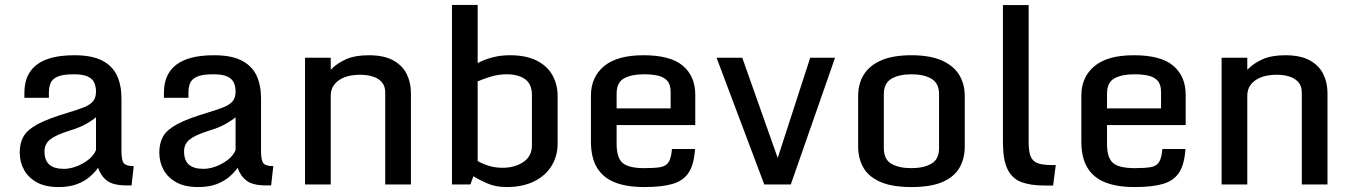

<svg xmlns="http://www.w3.org/2000/svg" viewBox="-20 -757 5550 788"><path d="M220.2 10.7Q167 10.7 131.8 -8.3Q96.7 -27.3 78.9 -59.6Q61 -91.8 61 -131.3Q61 -169.4 76.4 -196.8Q91.8 -224.1 133.5 -246.8Q175.3 -269.5 255.4 -293.5Q297.9 -306.2 323.7 -316.4Q349.6 -326.7 361.8 -341.3Q374 -356 374 -380.9Q374 -401.9 366.7 -418Q359.4 -434.1 339.8 -443.1Q320.3 -452.1 282.7 -452.1Q237.3 -452.1 215.6 -442.1Q193.8 -432.1 187.3 -415.3Q180.7 -398.4 180.7 -377.9V-355.5H80.1V-376.5Q80.1 -453.1 131.1 -491.7Q182.1 -530.3 285.6 -530.3Q357.4 -530.3 399.7 -508.3Q441.9 -486.3 460.2 -446.8Q478.5 -407.2 478.5 -353.5V-137.2Q478.5 -98.1 488.5 -86.7Q498.5 -75.2 528.8 -75.2L520 3.9H498.5Q445.8 3.9 420.4 -14.6Q395 -33.2 382.3 -68.4Q370.1 -50.3 349.1 -32Q328.1 -13.7 296.6 -1.5Q265.1 10.7 220.2 10.7ZM242.7 -64Q266.6 -64 293.5 -74Q320.3 -84 342.5 -101.3Q364.7 -118.7 374 -141.1V-275.9Q362.3 -265.1 335 -249.3Q307.6 -233.4 263.7 -220.2Q209 -203.1 185.8 -184.6Q162.6 -166 162.6 -135.7Q162.6 -99.1 182.4 -81.5Q202.1 -64 242.7 -64Z M793 10.7Q739.7 10.7 704.6 -8.3Q669.4 -27.3 651.6 -59.6Q633.8 -91.8 633.8 -131.3Q633.8 -169.4 649.2 -196.8Q664.6 -224.1 706.3 -246.8Q748 -269.5 828.1 -293.5Q870.6 -306.2 896.5 -316.4Q922.4 -326.7 934.6 -341.3Q946.8 -356 946.8 -380.9Q946.8 -401.9 939.5 -418Q932.1 -434.1 912.6 -443.1Q893.1 -452.1 855.5 -452.1Q810.1 -452.1 788.3 -442.1Q766.6 -432.1 760 -415.3Q753.4 -398.4 753.4 -377.9V-355.5H652.8V-376.5Q652.8 -453.1 703.9 -491.7Q754.9 -530.3 858.4 -530.3Q930.2 -530.3 972.4 -508.3Q1014.6 -486.3 1033 -446.8Q1051.3 -407.2 1051.3 -353.5V-137.2Q1051.3 -98.1 1061.3 -86.7Q1071.3 -75.2 1101.6 -75.2L1092.8 3.9H1071.3Q1018.6 3.9 993.2 -14.6Q967.8 -33.2 955.1 -68.4Q942.9 -50.3 921.9 -32Q900.9 -13.7 869.4 -1.5Q837.9 10.7 793 10.7ZM815.4 -64Q839.4 -64 866.2 -74Q893.1 -84 915.3 -101.3Q937.5 -118.7 946.8 -141.1V-275.9Q935.1 -265.1 907.7 -249.3Q880.4 -233.4 836.4 -220.2Q781.7 -203.1 758.5 -184.6Q735.4 -166 735.4 -135.7Q735.4 -99.1 755.1 -81.5Q774.9 -64 815.4 -64Z M1231.9 -520H1337.4V-470.7Q1362.8 -497.1 1399.9 -513.7Q1437 -530.3 1493.2 -530.3Q1555.7 -530.3 1593.8 -509.3Q1631.8 -488.3 1649.2 -453.1Q1666.5 -418 1666.5 -376V0H1561V-377Q1561 -403.8 1547.1 -419.7Q1533.2 -435.5 1510 -442.9Q1486.8 -450.2 1458 -450.2Q1420.4 -450.2 1393.3 -439.5Q1366.2 -428.7 1351.8 -409.7Q1337.4 -390.6 1337.4 -365.2V0H1231.9Z M2059.1 10.7Q2014.2 10.7 1979.7 -4.4Q1945.3 -19.5 1922.9 -33.7L1910.6 0H1835V-736.8H1940.4V-498Q1965.3 -511.7 1999.5 -521Q2033.7 -530.3 2072.3 -530.3Q2140.1 -530.3 2183.6 -507.8Q2227.1 -485.4 2247.8 -447.5Q2268.6 -409.7 2268.6 -362.3V-168Q2268.6 -116.7 2243.7 -76.2Q2218.8 -35.6 2171.9 -12.5Q2125 10.7 2059.1 10.7ZM2042.5 -68.4Q2092.8 -68.4 2127.9 -92Q2163.1 -115.7 2163.1 -160.6V-367.7Q2163.1 -411.6 2135.3 -431.9Q2107.4 -452.1 2058.6 -452.1Q2025.4 -452.1 1992.9 -442.1Q1960.4 -432.1 1940.4 -422.9V-96.2Q1959 -85 1985.4 -76.7Q2011.7 -68.4 2042.5 -68.4Z M2405.3 -176.3V-364.7Q2405.3 -440.4 2459 -485.4Q2512.7 -530.3 2621.1 -530.3Q2732.4 -530.3 2783 -486.8Q2833.5 -443.4 2833.5 -368.2V-243.7H2510.7V-166.5Q2510.7 -109.4 2535.4 -88.1Q2560.1 -66.9 2625 -66.9Q2666.5 -66.9 2690.2 -71Q2713.9 -75.2 2724.4 -92Q2734.9 -108.9 2737.8 -145.5H2832.5Q2828.6 -83 2806.9 -49.3Q2785.2 -15.6 2741 -2.4Q2696.8 10.7 2624 10.7Q2551.3 10.7 2502.7 -8.8Q2454.1 -28.3 2429.7 -69.6Q2405.3 -110.8 2405.3 -176.3ZM2732.4 -312V-379.9Q2732.4 -410.2 2718.3 -425.8Q2704.1 -441.4 2679.4 -446.8Q2654.8 -452.1 2622.1 -452.1Q2572.3 -452.1 2541.5 -435.5Q2510.7 -418.9 2510.7 -373V-312Z M2920.9 -520H3026.4L3179.2 -87.9L3165 -87.4L3305.2 -520H3407.2L3225.6 0H3116.7Z M3720.7 10.7Q3641.6 10.7 3593.5 -10.3Q3545.4 -31.2 3523.7 -68.6Q3502 -106 3502 -155.3V-363.3Q3502 -413.1 3525.1 -450.7Q3548.3 -488.3 3596.7 -509.3Q3645 -530.3 3720.7 -530.3Q3795.9 -530.3 3844.2 -509.3Q3892.6 -488.3 3916 -450.7Q3939.5 -413.1 3939.5 -363.3V-155.3Q3939.5 -106.4 3918 -68.8Q3896.5 -31.2 3848.6 -10.3Q3800.8 10.7 3720.7 10.7ZM3720.7 -66.9Q3770.5 -66.9 3802.2 -85Q3834 -103 3834 -148.4V-370.6Q3834 -415.5 3802.7 -433.8Q3771.5 -452.1 3720.7 -452.1Q3669.9 -452.1 3638.7 -433.8Q3607.4 -415.5 3607.4 -370.6V-148.4Q3607.4 -103 3638.2 -85Q3668.9 -66.9 3720.7 -66.9Z M4096.2 -173.8V-736.3H4201.7V-173.8Q4201.7 -136.2 4209.7 -115.7Q4217.8 -95.2 4238.3 -87.4Q4258.8 -79.6 4296.4 -79.6H4313L4302.2 4.4H4266.1Q4209 4.4 4171.1 -10Q4133.3 -24.4 4114.7 -63.2Q4096.2 -102.1 4096.2 -173.8Z M4418 -176.3V-364.7Q4418 -440.4 4471.7 -485.4Q4525.4 -530.3 4633.8 -530.3Q4745.1 -530.3 4795.7 -486.8Q4846.2 -443.4 4846.2 -368.2V-243.7H4523.4V-166.5Q4523.4 -109.4 4548.1 -88.1Q4572.8 -66.9 4637.7 -66.9Q4679.2 -66.9 4702.9 -71Q4726.6 -75.2 4737.1 -92Q4747.6 -108.9 4750.5 -145.5H4845.2Q4841.3 -83 4819.6 -49.3Q4797.9 -15.6 4753.7 -2.4Q4709.5 10.7 4636.7 10.7Q4564 10.7 4515.4 -8.8Q4466.8 -28.3 4442.4 -69.6Q4418 -110.8 4418 -176.3ZM4745.1 -312V-379.9Q4745.1 -410.2 4731 -425.8Q4716.8 -441.4 4692.1 -446.8Q4667.5 -452.1 4634.8 -452.1Q4585 -452.1 4554.2 -435.5Q4523.4 -418.9 4523.4 -373V-312Z M4993.7 -520H5099.1V-470.7Q5124.5 -497.1 5161.6 -513.7Q5198.7 -530.3 5254.9 -530.3Q5317.4 -530.3 5355.5 -509.3Q5393.6 -488.3 5410.9 -453.1Q5428.2 -418 5428.2 -376V0H5322.8V-377Q5322.8 -403.8 5308.8 -419.7Q5294.9 -435.5 5271.7 -442.9Q5248.5 -450.2 5219.7 -450.2Q5182.1 -450.2 5155 -439.5Q5127.9 -428.7 5113.5 -409.7Q5099.1 -390.6 5099.1 -365.2V0H4993.7Z"/></svg>

Font: Monda Medium
Style: Regular
Weight: 500
Designer: Vernon Adams
Foundry: Vernon Adams
Version: Version 2.200